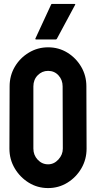

<svg xmlns="http://www.w3.org/2000/svg" viewBox="-20 -948 497 978"><path d="M225 10Q171 10 126.5 -17.5Q82 -45 55 -90.5Q28 -136 28 -191L29 -508Q29 -563 55.5 -608Q82 -653 127 -680Q172 -707 225 -707Q279 -707 323 -680Q367 -653 393.5 -608Q420 -563 420 -508L421 -191Q421 -136 394.5 -90.5Q368 -45 323.5 -17.5Q279 10 225 10ZM225 -111Q255 -111 277.5 -135.5Q300 -160 300 -191L299 -508Q299 -541 278 -564Q257 -587 225 -587Q194 -587 172 -564.5Q150 -542 150 -508V-191Q150 -158 172 -134.5Q194 -111 225 -111ZM164 -747Q159 -747 160 -751L240 -924Q241 -928 245 -928H359Q365 -928 363 -924L270 -751Q268 -747 264 -747Z"/></svg>

Font: Staatliches
Style: Regular
Weight: 400
Designer: Brian LaRossa & Erica Carras
Foundry: Type Brut Foundry
Version: Version 1.000; ttfautohint (v1.8.2) -l 8 -r 50 -G 200 -x 14 